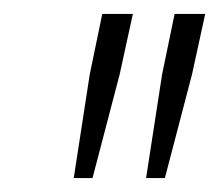

<svg xmlns="http://www.w3.org/2000/svg" viewBox="-20 -708 315 276"><path d="M190 -452 213 -601 231 -688H275L256 -601L217 -452ZM86 -452 109 -601 127 -688H171L152 -601L113 -452Z"/></svg>

Font: Saira UltraCondensed ExtraLight
Style: Italic
Weight: 250
Width: 1
Italic angle: -12°
Designer: Hector Gatti with collaboration of the Omnibus-Type team
Foundry: Omnibus-Type
Version: Version 1.101